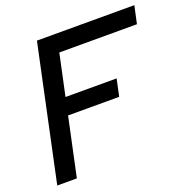

<svg xmlns="http://www.w3.org/2000/svg" viewBox="-125 -819 922 939"><g transform="rotate(-20 336.0 -350.0)"><path d="M16 0 165 -700H672L652 -608H248L202 -393H468L449 -304H183L118 0Z"/></g></svg>

Font: Red Hat Display SemiBold
Style: Italic
Weight: 600
Italic angle: -12°
Designer: Pentagram, MCKL
Foundry: Pentagram, MCKL
Version: Version 1.023